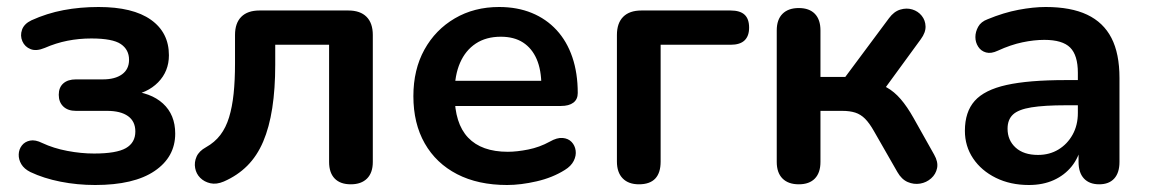

<svg xmlns="http://www.w3.org/2000/svg" viewBox="-20 -519 3290 549"><path d="M252 10Q201 10 153 0.5Q105 -9 67 -27Q49 -36 41 -49.5Q33 -63 33.5 -77.5Q34 -92 42.5 -103Q51 -114 66 -117Q81 -120 101 -110Q133 -95 172.5 -87.5Q212 -80 249 -80Q313 -80 340 -95.5Q367 -111 367 -143Q367 -172 346 -187Q325 -202 286 -202H197Q174 -202 161 -214.5Q148 -227 148 -248Q148 -269 161 -280.5Q174 -292 197 -292H274Q309 -292 329 -306.5Q349 -321 349 -348Q349 -377 325.5 -393Q302 -409 241 -409Q206 -409 173 -402.5Q140 -396 108 -382Q84 -372 67.5 -378.5Q51 -385 44 -401Q37 -417 43 -434Q49 -451 70 -461Q114 -481 161.5 -490Q209 -499 262 -499Q360 -499 411.5 -462.5Q463 -426 463 -361Q463 -315 432 -283.5Q401 -252 349 -245V-259Q411 -255 446 -223Q481 -191 481 -137Q481 -70 422 -30Q363 10 252 10Z M983 8Q953 8 937 -8.5Q921 -25 921 -56V-391H767V-334Q767 -265 758.5 -210Q750 -155 732.5 -114Q715 -73 687 -45Q659 -17 620 0Q599 9 581.5 5Q564 1 552.5 -10.5Q541 -22 538 -38.5Q535 -55 542 -71Q549 -87 569 -98Q594 -112 610 -133Q626 -154 635 -183.5Q644 -213 648 -251Q652 -289 652 -338V-419Q652 -453 670 -471Q688 -489 722 -489H976Q1010 -489 1028 -471Q1046 -453 1046 -419V-56Q1046 -25 1029.5 -8.5Q1013 8 983 8Z M1430 10Q1347 10 1287 -21Q1227 -52 1194.5 -109Q1162 -166 1162 -244Q1162 -320 1193.5 -377Q1225 -434 1280.5 -466.5Q1336 -499 1407 -499Q1459 -499 1500.5 -482Q1542 -465 1571.5 -433Q1601 -401 1616.5 -355.5Q1632 -310 1632 -253Q1632 -235 1619.5 -225.5Q1607 -216 1584 -216H1263V-288H1544L1528 -273Q1528 -319 1514.5 -350Q1501 -381 1475.5 -397.5Q1450 -414 1412 -414Q1370 -414 1340.5 -394.5Q1311 -375 1295.5 -339.5Q1280 -304 1280 -255V-248Q1280 -166 1318.5 -125.5Q1357 -85 1432 -85Q1458 -85 1490.5 -91.5Q1523 -98 1552 -114Q1573 -126 1589 -124.5Q1605 -123 1614.5 -113Q1624 -103 1626 -88.5Q1628 -74 1620.5 -59Q1613 -44 1595 -33Q1560 -11 1514.5 -0.5Q1469 10 1430 10Z M1807 8Q1777 8 1760.5 -9Q1744 -26 1744 -57V-419Q1744 -453 1762 -471Q1780 -489 1814 -489H2069Q2096 -489 2109 -477Q2122 -465 2122 -440Q2122 -416 2109 -403.5Q2096 -391 2069 -391H1869V-57Q1869 8 1807 8Z M2264 8Q2234 8 2217.5 -8.5Q2201 -25 2201 -56V-432Q2201 -463 2217.5 -479.5Q2234 -496 2264 -496Q2294 -496 2310 -479.5Q2326 -463 2326 -432V-299H2397L2522 -467Q2536 -486 2554 -491.5Q2572 -497 2588.5 -492Q2605 -487 2615.5 -474Q2626 -461 2626.5 -443.5Q2627 -426 2613 -407L2494 -244L2467 -284Q2494 -281 2515.5 -269Q2537 -257 2555.5 -235.5Q2574 -214 2592 -182L2651 -77Q2663 -56 2659.5 -38.5Q2656 -21 2642.5 -9Q2629 3 2611 6Q2593 9 2575.5 1.5Q2558 -6 2546 -27L2479 -144Q2466 -167 2453.5 -179.5Q2441 -192 2425.5 -197Q2410 -202 2388 -202H2326V-56Q2326 -25 2310 -8.5Q2294 8 2264 8Z M2922 10Q2869 10 2827.5 -10.5Q2786 -31 2762.5 -66Q2739 -101 2739 -145Q2739 -199 2767 -230.5Q2795 -262 2858 -276Q2921 -290 3027 -290H3077V-218H3028Q2966 -218 2929 -212Q2892 -206 2876.5 -191.5Q2861 -177 2861 -151Q2861 -118 2884 -97Q2907 -76 2948 -76Q2981 -76 3006.5 -91.5Q3032 -107 3047 -134Q3062 -161 3062 -196V-311Q3062 -361 3040 -383Q3018 -405 2966 -405Q2937 -405 2903.5 -398Q2870 -391 2833 -374Q2814 -365 2799.5 -369Q2785 -373 2777 -385.5Q2769 -398 2769 -413Q2769 -428 2777 -442.5Q2785 -457 2804 -464Q2850 -483 2892.5 -491Q2935 -499 2970 -499Q3042 -499 3088.5 -477Q3135 -455 3158 -410.5Q3181 -366 3181 -296V-56Q3181 -25 3166 -8.5Q3151 8 3123 8Q3095 8 3079.5 -8.5Q3064 -25 3064 -56V-104H3072Q3065 -69 3044.5 -43.5Q3024 -18 2993 -4Q2962 10 2922 10Z"/></svg>

Font: Nunito ExtraLight
Style: Regular
Weight: 200
Designer: Vernon Adams
Foundry: Vernon Adams
Version: Version 3.602